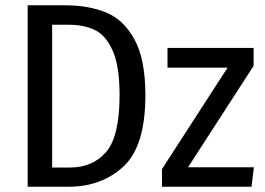

<svg xmlns="http://www.w3.org/2000/svg" viewBox="-20 -709 1005 729"><path d="M532 -348Q532 -154 449 -77Q366 0 240 0H85V-689H226Q315 -689 382 -662Q449 -635 490.5 -559.5Q532 -484 532 -348ZM178 -615V-73H246Q332 -73 383 -132Q434 -191 434 -348Q434 -459 407.5 -517.5Q381 -576 339.5 -595.5Q298 -615 241 -615ZM943 -459 694 -74H944L935 0H595V-67L844 -452H616V-527H943Z"/></svg>

Font: Fira Sans Condensed
Style: Regular
Weight: 400
Width: 3
Designer: bBox Type GmbH & Carrois Corporate GbR & Edenspiekermann AG
Foundry: bBox Type GmbH & Carrois Corporate GbR & Edenspiekermann AG
Version: Version 4.301